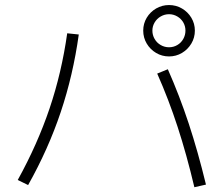

<svg xmlns="http://www.w3.org/2000/svg" viewBox="-20 -788 904 777"><path d="M616.2 -490.2 659.2 -507.8Q706.5 -400.9 743.9 -287.6Q781.2 -174.3 813.5 -41L766.6 -30.3Q735.4 -162.1 699 -273.9Q662.6 -385.7 616.2 -490.2ZM252 -653.3 298.8 -648.4Q275.9 -483.9 225.8 -334.5Q175.8 -185.1 93.8 -39.1L51.8 -59.6Q131.8 -204.6 180.7 -349.4Q229.5 -494.1 252 -653.3ZM559.6 -664.1Q559.6 -692.4 573.7 -716.1Q587.9 -739.7 611.8 -753.7Q635.7 -767.6 664.1 -767.6Q692.4 -767.6 716.3 -753.7Q740.2 -739.7 754.4 -716.1Q768.6 -692.4 768.6 -664.1Q768.6 -635.7 754.4 -611.8Q740.2 -587.9 716.3 -573.7Q692.4 -559.6 664.1 -559.6Q635.7 -559.6 611.8 -573.7Q587.9 -587.9 573.7 -611.8Q559.6 -635.7 559.6 -664.1ZM730.5 -664.1Q730.5 -682.1 721.7 -697.3Q712.9 -712.4 697.5 -721.4Q682.1 -730.5 664.1 -730.5Q646 -730.5 630.4 -721.4Q614.7 -712.4 605.7 -697Q596.7 -681.6 596.7 -664.1Q596.7 -646 605.7 -630.4Q614.7 -614.7 630.4 -605.7Q646 -596.7 664.1 -596.7Q682.1 -596.7 697.5 -605.7Q712.9 -614.7 721.7 -630.4Q730.5 -646 730.5 -664.1Z"/></svg>

Font: Pretendard GOV ExtraLight
Style: Regular
Weight: 200
Designer: Base glyphs from Inter by Rasmus Andersson; Hangeul glyphs from Noto Sans CJK(Source Han Sans) by Jang Soo-young and Kan
Foundry: Kil Hyung-jin
Version: Version 1.309